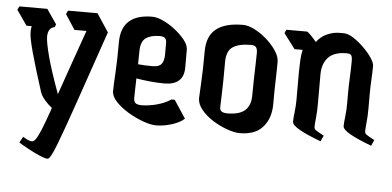

<svg xmlns="http://www.w3.org/2000/svg" viewBox="-79 -595 1789 877"><g transform="rotate(5 815.0 -156.5)"><path d="M110 -112Q76 -218 57 -286.5Q38 -355 38 -381Q38 -399 41 -409H17L-31 -478L-23 -494H105L151 -427L146 -414Q115 -408 115 -367Q115 -343 131.5 -279.5Q148 -216 187 -110Q217 -197 244.5 -274.5Q272 -352 292 -409H237L192 -478L200 -494H335L390 -411Q325 -223 279 -89Q233 45 205.5 116.5Q178 188 166 188Q154 188 127.5 176.5Q101 165 73.5 150Q46 135 31 125L46 98Q56 104 67 109.5Q78 115 88 115Q96 115 105 102.5Q114 90 127.5 57.5Q141 25 162 -35Q164 -40 165 -45Q147 -59 131.5 -77Q116 -95 110 -112Z M646 -7Q622 -7 587 -19.5Q552 -32 517.5 -52.5Q483 -73 460 -97.5Q437 -122 437 -146Q437 -170 440.5 -229Q444 -288 444 -370Q444 -500 586 -500Q608 -500 637 -486.5Q666 -473 693 -451.5Q720 -430 738 -407Q756 -384 756 -364V-282Q756 -201 666 -201Q638 -201 602 -204.5Q566 -208 538 -213Q537 -180 536.5 -153.5Q536 -127 536 -123Q536 -107 544 -100Q552 -93 573 -93Q604 -93 640.5 -102.5Q677 -112 706 -131H721L775 -49Q756 -31 718.5 -19Q681 -7 646 -7ZM541 -338Q541 -330 540.5 -314Q540 -298 540 -278Q569 -275 607 -275Q636 -275 647.5 -289.5Q659 -304 659 -334V-388Q659 -399 653 -407Q647 -415 627 -415Q587 -415 564 -398.5Q541 -382 541 -338Z M1030 -5Q1006 -5 972 -17Q938 -29 906 -49Q874 -69 852.5 -95Q831 -121 831 -148Q831 -160 834.5 -218Q838 -276 838 -363Q838 -433 879 -466Q920 -499 1002 -499Q1026 -499 1055.5 -484Q1085 -469 1112 -445Q1139 -421 1156.5 -394.5Q1174 -368 1174 -345Q1174 -307 1172.5 -263Q1171 -219 1171 -150Q1171 -86 1136 -45.5Q1101 -5 1030 -5ZM966 -90Q1021 -90 1046.5 -113Q1072 -136 1072 -181Q1072 -213 1073 -253.5Q1074 -294 1075 -328.5Q1076 -363 1076 -377Q1076 -394 1070 -402.5Q1064 -411 1046 -411Q992 -411 963.5 -392.5Q935 -374 935 -323Q935 -227 933 -178.5Q931 -130 931 -113Q931 -90 966 -90Z M1401 0Q1337 -24 1302.5 -43.5Q1268 -63 1268 -79Q1268 -93 1271.5 -122.5Q1275 -152 1275 -180V-308Q1275 -328 1276.5 -358Q1278 -388 1283 -409H1246L1194 -478L1201 -494H1295Q1299 -494 1312.5 -480.5Q1326 -467 1340 -450Q1359 -476 1387.5 -488.5Q1416 -501 1443 -501H1464Q1484 -501 1508.5 -485Q1533 -469 1556.5 -446Q1580 -423 1595 -400.5Q1610 -378 1610 -364Q1610 -339 1608 -302Q1606 -265 1606 -242V-169Q1606 -133 1603 -105.5Q1600 -78 1600 -64Q1600 -54 1607.5 -48.5Q1615 -43 1645 -27L1633 0Q1569 -24 1534.5 -43.5Q1500 -63 1500 -79Q1500 -93 1503.5 -122.5Q1507 -152 1507 -180V-232Q1507 -264 1509 -305Q1511 -346 1511 -377Q1511 -397 1506 -404Q1501 -411 1484 -411Q1428 -411 1401 -382.5Q1374 -354 1374 -304V-169Q1374 -133 1371 -105.5Q1368 -78 1368 -64Q1368 -54 1375.5 -48.5Q1383 -43 1413 -27Z"/></g></svg>

Font: Jaini
Style: Regular
Weight: 400
Designer: Maithili Shingre, Girish Dalvi (Devanagari), Taresh Vohra (Latin)
Foundry: Ek Type
Version: Version 2.000; ttfautohint (v1.8.4.7-5d5b)